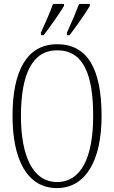

<svg xmlns="http://www.w3.org/2000/svg" viewBox="-20 -951 584 981"><path d="M322 -784V-771H335C371 -817 419 -886 439 -921V-931H384C367 -886 348 -841 322 -784ZM189 -784V-771H203C238 -817 287 -886 307 -921V-931H251C235 -886 215 -841 189 -784ZM271 10C416 10 499 -128 499 -358C499 -604 424 -725 272 -725C120 -725 44 -593 44 -359C44 -137 118 10 271 10ZM271 -21C148 -21 87 -154 87 -358C87 -570 144 -694 272 -694C407 -694 456 -570 456 -358C456 -149 396 -21 271 -21Z"/></svg>

Font: Noto Serif Devanagari ExtraCondensed ExtraLight
Style: Regular
Weight: 200
Width: 2
Designer: Universal Thirst, Indian Type Foundry and the Monotype Design Team
Foundry: Monotype Imaging Inc.
Version: Version 2.004